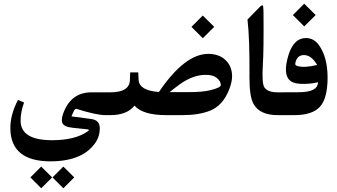

<svg xmlns="http://www.w3.org/2000/svg" viewBox="-20 -614 1799 1024"><path d="M257.8 332V332.5L199.7 390.1L142.1 332L199.7 274.4L257.8 332ZM260.3 332 317.9 274.4 376 332 317.9 390.1 260.3 332.5ZM556.6 0H542.5Q493.7 0 390.1 -32.7Q380.9 -35.6 374.5 -22.9Q361.8 2.9 361.3 6.8L465.3 20.5Q501.5 25.4 509.3 50.8Q512.7 62 512.2 72.3Q511.7 111.3 492.2 142.1Q425.8 245.6 250.5 246.6Q37.1 246.6 35.2 71.3Q34.2 -0.5 75.7 -81.1L108.4 -67.4Q89.8 -15.6 89.8 29.3Q89.8 134.3 259.8 133.8Q382.3 133.3 448.7 85.9Q460.9 77.1 445.8 75.7L367.2 67.4Q318.4 62.5 311.5 39.1Q306.6 21.5 316.4 -6.8Q356.9 -121.6 467.8 -121.6H556.6Q578.6 -121.6 578.6 -79.6V-41.5Q578.6 0 556.6 0Z M1061.5 -531.2 1122.6 -470.7 1061.5 -410.2 1001 -470.7ZM552.7 -121.6H568.4Q670.9 -121.6 672.9 -187.5L674.3 -228H717.3L719.2 -188Q722.2 -130.9 827.6 -123.5Q966.3 -328.1 1092.8 -326.7Q1146 -325.7 1178.2 -297.9Q1217.3 -264.2 1217.8 -208.5Q1218.3 -178.7 1202.6 -137.7Q1169.4 -51.3 1099.6 -23.4Q1040 0 953.1 0H865.7Q741.7 0 697.3 -50.8Q657.7 0 568.4 0H552.7Q523.4 0 523.4 -41V-80.1Q523.4 -121.6 552.7 -121.6ZM884.8 -122.6H986.8Q1059.6 -122.6 1101.1 -132.8Q1158.2 -146.5 1157.7 -160.6Q1156.7 -182.6 1135.3 -199.2Q1114.3 -215.3 1077.1 -214.8Q1007.8 -214.8 936.5 -162.6Q910.6 -144 884.8 -122.6Z M1468.8 0H1460.9Q1365.7 0 1332.5 -59.1Q1310.1 -99.1 1310.5 -200.7Q1312 -406.2 1300.3 -506.8L1299.8 -509.8L1361.3 -572.8Q1376 -587.9 1380.9 -585.4Q1384.8 -583.5 1385.3 -553.2Q1387.2 -346.2 1381.8 -267.1Q1376 -170.9 1389.6 -148.9Q1406.7 -121.6 1460.9 -121.6H1468.8Q1490.2 -121.6 1490.2 -79.6V-41.5Q1490.2 0 1468.8 0Z M1602.5 -594.2 1663.6 -533.7 1602.5 -473.1 1542 -533.7ZM1464.8 -121.6 1573.2 -122.1Q1675.8 -122.1 1675.8 -175.8Q1648.4 -167.5 1601.1 -166.5Q1552.2 -165.5 1530.3 -181.6Q1485.8 -214.4 1519 -321.8Q1547.4 -411.1 1611.3 -411.1Q1653.3 -411.1 1680.2 -374.5Q1727.1 -309.6 1727.1 -200.2Q1727.1 -90.8 1687.5 -45.9Q1647 0 1549.8 0H1464.8Q1435.5 0 1435.5 -41V-80.1Q1435.5 -121.6 1464.8 -121.6ZM1671.4 -267.6Q1640.6 -320.3 1601.1 -320.3Q1567.4 -320.3 1557.1 -285.6Q1554.7 -278.3 1554.7 -272.5Q1554.7 -265.1 1566.4 -261.7Q1604.5 -251 1671.4 -267.6Z"/></svg>

Font: Parastoo Print
Style: Print-Bold
Weight: 700
Foundry: Saber Rastikerdar (saber.rastikerdar@gmail.com)
Version: Version 1.0.0-alpha3